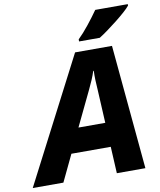

<svg xmlns="http://www.w3.org/2000/svg" viewBox="-159 -1009 907 1086"><g transform="rotate(-10 295.0 -465.5)"><path d="M-60 0 309 -714H521L587 0H423L415 -153H189L116 0ZM254 -292H408L398 -486Q396 -512 395 -539Q394 -566 395 -593H392Q384 -568 373.5 -543.5Q363 -519 350 -492ZM342 -783Q371 -811 404.5 -853Q438 -895 463 -931H650V-923Q640 -910 617 -889.5Q594 -869 565.5 -846.5Q537 -824 509.5 -804Q482 -784 461 -771H342Z"/></g></svg>

Font: Noto Sans ExtraBold
Style: Italic
Weight: 800
Italic angle: -12°
Designer: Monotype Design Team
Foundry: Monotype Imaging Inc.
Version: Version 2.013; ttfautohint (v1.8.4.7-5d5b)